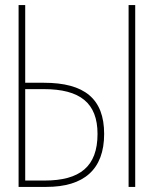

<svg xmlns="http://www.w3.org/2000/svg" viewBox="-20 -734 603 754"><path d="M53 0H162C309 0 389 -68 389 -208C389 -346 312 -409 152 -409H79V-714H53ZM485 0H511V-714H485ZM79 -25V-384H152C294 -384 363 -330 363 -208C363 -80 294 -25 155 -25Z"/></svg>

Font: Noto Sans Mono SemiCondensed Thin
Style: Regular
Weight: 100
Width: 4
Designer: Monotype Design Team
Foundry: Monotype Imaging Inc.
Version: Version 2.014